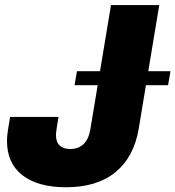

<svg xmlns="http://www.w3.org/2000/svg" viewBox="-20 -748 710 777"><path d="M247.1 9.8Q133.8 9.8 71 -38.6Q8.3 -86.9 8.3 -177.7Q8.3 -185.5 9 -195.8Q9.8 -206.1 12.5 -224.4Q15.1 -242.7 21 -274.9H216.8Q211.9 -245.6 209.7 -231.2Q207.5 -216.8 207 -210.9Q206.5 -205.1 206.5 -201.7Q206.5 -173.3 221.4 -159.2Q236.3 -145 264.6 -145Q297.4 -145 318.1 -164.8Q338.9 -184.6 345.7 -225.1L429.2 -727.5H624.5L541.5 -228Q522.5 -113.3 448 -51.8Q373.5 9.8 247.1 9.8ZM281.7 -403.3 291.5 -460H669.9L660.2 -403.3Z"/></svg>

Font: Inter 16pt Black
Style: Italic
Weight: 900
Italic angle: -9.3988°
Version: Version 4.001;git-66647c0bb